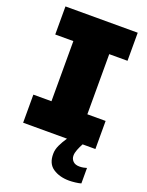

<svg xmlns="http://www.w3.org/2000/svg" viewBox="-168 -783 834 1086"><g transform="rotate(20 249.5 -240.5)"><path d="M32 0V-169H141V-531H32V-700H467V-531H357V-169H467V0H390Q379 20 371 40.5Q363 61 363 77Q363 97 376.5 110.5Q390 124 415 124Q427 124 438.5 122Q450 120 459 117V210Q446 214 425 216.5Q404 219 388 219Q330 219 290.5 192.5Q251 166 252 106Q252 81 265 53.5Q278 26 296 0Z"/></g></svg>

Font: MuseoModerno Black
Style: Regular
Weight: 900
Designer: Pablo Cosgaya, Héctor Gatti, Marcela Romero, and the Authors of The MuseoModerno Project.
Foundry: Omnibus-Type Team
Version: Version 1.001